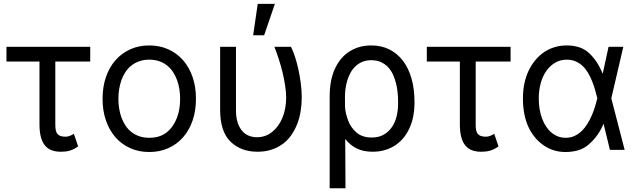

<svg xmlns="http://www.w3.org/2000/svg" viewBox="-20 -793 3377 1016"><path d="M14.2 -545.5H457.4V-467.3H272.7V-132.1Q272.7 -117.2 274.9 -105.5Q277 -93.8 282.8 -85.8Q288.7 -77.8 299.4 -73.7Q310 -69.6 326.7 -69.6Q339.5 -69.6 351.4 -74.8Q363.3 -79.9 370.7 -85.2L393.5 -18.5Q381.4 -9.6 369.7 -3.9Q358 1.8 346.8 4.8Q335.6 7.8 324.2 8.9Q312.9 9.9 301.1 9.9Q273.4 9.9 252.5 1.8Q231.5 -6.4 217.3 -24Q203.1 -41.5 196 -69.2Q188.9 -96.9 188.9 -136.4V-467.3H14.2Z M769.9 -552.6Q824.9 -552.6 870.4 -532.1Q915.8 -511.7 948.5 -474.6Q981.2 -437.5 999.1 -385.5Q1017 -333.5 1017 -269.9Q1017 -207 999.1 -155.2Q981.2 -103.3 948.5 -66.2Q915.8 -29.1 870.4 -8.9Q824.9 11.4 769.9 11.4Q714.8 11.4 669.4 -8.9Q623.9 -29.1 591.3 -66.2Q558.6 -103.3 540.7 -155.2Q522.7 -207 522.7 -269.9Q522.7 -333.5 540.7 -385.5Q558.6 -437.5 591.3 -474.6Q623.9 -511.7 669.4 -532.1Q714.8 -552.6 769.9 -552.6ZM606.5 -269.9Q606.5 -244.7 610.4 -219.5Q614.3 -194.2 622.7 -171.3Q631 -148.4 644 -128.7Q657 -109 675.1 -94.6Q693.2 -80.3 716.8 -72.1Q740.4 -63.9 769.9 -63.9Q826 -63.9 862.2 -92.7Q880.3 -107.2 893.6 -126.4Q907 -145.6 915.8 -168.3Q924.7 -191.1 929 -216.8Q933.2 -242.5 933.2 -269.9Q933.2 -295.5 929.3 -320.7Q925.4 -345.9 917.1 -368.8Q908.7 -391.7 895.8 -411.6Q882.8 -431.5 864.7 -446Q846.6 -460.6 823 -468.9Q799.4 -477.3 769.9 -477.3Q740.8 -477.3 717.5 -469.1Q694.2 -460.9 676 -446.7Q657.7 -432.5 644.5 -412.8Q631.4 -393.1 623 -370.2Q614.7 -347.3 610.6 -321.7Q606.5 -296.2 606.5 -269.9Z M1228.7 -545.5V-210.2Q1228.7 -170.5 1238.1 -142.9Q1247.5 -115.4 1263 -98.5Q1278.4 -81.7 1298.3 -74.2Q1318.2 -66.8 1339.5 -66.8Q1385.3 -66.8 1420.1 -94.8Q1437.5 -108.7 1451.3 -127.8Q1465.2 -147 1474.8 -170.5Q1484.4 -193.9 1489.3 -220.7Q1494.3 -247.5 1494.3 -277Q1494 -307.2 1488.6 -341.6Q1483.3 -376.1 1474.8 -411.2Q1466.3 -446.4 1455.1 -480.8Q1443.9 -515.3 1431.8 -545.5H1519.9Q1530.9 -523.4 1541.2 -492Q1551.5 -460.6 1559.3 -424.5Q1567.1 -388.5 1571.9 -350.3Q1576.7 -312.1 1576.7 -277Q1576.7 -239.7 1570.8 -204Q1565 -168.3 1552.6 -136.5Q1540.1 -104.8 1521.3 -77.8Q1502.5 -50.8 1476.4 -31.4Q1450.3 -12.1 1416.9 -1.1Q1383.5 9.9 1342.3 9.9Q1255 9.9 1199.9 -43.3Q1144.9 -96.6 1144.9 -211.6V-545.5ZM1343.8 -772.7H1434.7L1377.8 -606.5H1319.6Z M1724.4 -279.8Q1724.4 -371.4 1753.6 -432.2Q1782.7 -492.5 1832.2 -522.5Q1881.7 -552.6 1944.6 -552.6Q1998.2 -552.6 2040.7 -531.2Q2083.1 -509.9 2112.6 -471.1Q2142 -432.2 2157.7 -377.1Q2173.3 -322.1 2173.3 -254.3V-244.3Q2173.3 -210.9 2167.1 -179Q2160.9 -147 2148.6 -118.8Q2136.4 -90.6 2117.9 -66.9Q2099.4 -43.3 2074.8 -26.3Q2050.1 -9.2 2019.4 0.4Q1988.6 9.9 1951.7 9.9Q1902.3 9.9 1867.2 -7.6Q1832 -25.2 1806.8 -57.9L1808.2 203.1H1724.4ZM1805.4 -281.2 1805.8 -228.7Q1806.5 -211.6 1810.5 -193.7Q1814.6 -175.8 1821.7 -156.6Q1835.6 -118.6 1866.1 -92Q1896.7 -65.3 1947.4 -65.3Q1984.7 -65.3 2011.2 -80.8Q2037.6 -96.2 2054.5 -121.3Q2071.4 -146.3 2079 -178.6Q2086.6 -210.9 2086.6 -244.3V-254.3Q2086.6 -277.3 2084.2 -302.6Q2081.7 -327.8 2075.6 -352.3Q2069.6 -376.8 2059.3 -399Q2049 -421.2 2033.2 -437.9Q2017.4 -454.5 1995.6 -464.5Q1973.7 -474.4 1944.6 -474.4Q1918.7 -474.4 1898.3 -466.1Q1877.8 -457.7 1862.4 -443.5Q1846.9 -429.3 1836.1 -410.3Q1825.3 -391.3 1818.5 -369.9Q1811.8 -348.4 1808.6 -325.6Q1805.4 -302.9 1805.4 -281.2Z M2238.6 -545.5H2681.8V-467.3H2497.2V-132.1Q2497.2 -117.2 2499.3 -105.5Q2501.4 -93.8 2507.3 -85.8Q2513.1 -77.8 2523.8 -73.7Q2534.4 -69.6 2551.1 -69.6Q2563.9 -69.6 2575.8 -74.8Q2587.7 -79.9 2595.2 -85.2L2617.9 -18.5Q2605.8 -9.6 2594.1 -3.9Q2582.4 1.8 2571.2 4.8Q2560 7.8 2548.7 8.9Q2537.3 9.9 2525.6 9.9Q2497.9 9.9 2476.9 1.8Q2456 -6.4 2441.8 -24Q2427.6 -41.5 2420.5 -69.2Q2413.4 -96.9 2413.4 -136.4V-467.3H2238.6Z M2777 -418Q2791.9 -449.6 2812.5 -474.4Q2833.1 -499.3 2858.7 -516.7Q2884.2 -534.1 2914.4 -543.3Q2944.6 -552.6 2978.7 -552.6Q3016.3 -552.6 3046.2 -542.4Q3076 -532.3 3098.4 -511Q3142.8 -468.8 3169 -403.4H3169.4L3200.3 -545.5H3278.4L3214.8 -272.7L3285.5 0H3207.4L3174 -137.8H3173.3Q3159.8 -104.4 3140.6 -77.9Q3121.4 -51.5 3096.9 -29.8Q3070.3 -6.4 3038.9 2.5Q3007.5 11.4 2973 11.4Q2938.6 11.4 2909.1 2Q2879.6 -7.5 2854 -25.9Q2801.5 -63.6 2774.3 -125.4Q2747.2 -187.1 2747.2 -272.7Q2747.2 -354.8 2777 -418ZM2848.7 -165.5Q2857.6 -142 2870 -123.2Q2882.5 -104.4 2898.3 -91.3Q2914.1 -78.1 2932.9 -71Q2951.7 -63.9 2973 -63.9Q2998.9 -63.9 3019.9 -73.5Q3040.8 -83.1 3057.7 -99.3Q3074.6 -115.4 3087.7 -136.7Q3100.9 -158 3111 -180.9Q3121.1 -203.8 3128.2 -227.3Q3135.3 -250.7 3140.6 -271.3L3141 -272.7L3140.6 -274.1Q3135.3 -295.1 3128.7 -318.2Q3122.2 -341.3 3113.1 -363.8Q3104 -386.4 3092 -407Q3079.9 -427.6 3063.7 -443.2Q3047.6 -458.8 3026.5 -468Q3005.3 -477.3 2978.7 -477.3Q2946.4 -477.3 2919.2 -462Q2892 -446.7 2872.3 -419.6Q2852.6 -392.4 2841.8 -354.6Q2831 -316.8 2831 -271.3Q2831 -212 2848.7 -165.5Z"/></svg>

Font: Inter P
Style: Regular
Weight: 400
Designer: Rasmus Andersson
Foundry: rsms
Version: Version 3.018;git-588b23468